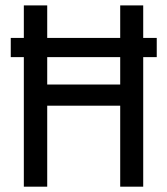

<svg xmlns="http://www.w3.org/2000/svg" viewBox="-20 -701 627 721"><path d="M517.8 0H431.4V-304.1H157.3V0H69.5V-486.5H20.4V-558.6H69.5V-680.7H157.3V-558.6H431.4V-680.7H517.8V-558.6H568.6V-486.5H517.8ZM157.3 -486.5V-383.6H431.4V-486.5Z"/></svg>

Font: Puralecka Narrow
Style: Regular
Weight: 400
Designer: Hector Gatti, Marcela Romero, Pablo Cosgaya and Nicolas Silva
Version: Version 1.004;PS 001.004;hotconv 1.0.70;makeotf.lib2.5.58329